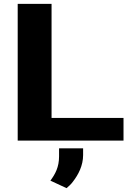

<svg xmlns="http://www.w3.org/2000/svg" viewBox="-20 -731 717 998"><path d="M248 -118V-711H72V0H622V-118ZM242 208 326 247C338 237 350 226 360 212C387 177 412 130 412 75V40H287V82C287 138 267 174 242 208Z"/></svg>

Font: Asimov
Style: XWid
Weight: 500
Designer: Google
Version: Version 2.000980; 2014